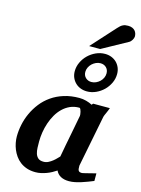

<svg xmlns="http://www.w3.org/2000/svg" viewBox="-147 -1089 869 1183"><g transform="rotate(15 288.0 -497.0)"><path d="M375 -394Q375.5 -396 374.8 -403.8Q374 -411.6 371.8 -420.2Q369.6 -428.7 366.5 -435.3Q363.3 -441.9 358.9 -441.9Q326.7 -441.9 300.5 -430.2Q274.4 -418.5 253.7 -398.4Q232.9 -378.4 217.8 -352.1Q202.6 -325.7 192.6 -296.1Q182.6 -266.6 177.7 -235.8Q172.9 -205.1 172.9 -176.8Q172.9 -156.7 173.6 -136.7Q174.3 -116.7 179.4 -100.1Q184.6 -83.5 196.5 -73.2Q208.5 -63 231 -63Q247.1 -63 261.5 -70.3Q275.9 -77.6 287.8 -87.2Q299.8 -96.7 308.8 -106.4Q317.9 -116.2 323.2 -121.1Q326.7 -141.1 328.9 -152.1Q331.1 -163.1 332.8 -173.1Q334.5 -183.1 336.9 -195.8Q339.4 -208.5 344 -232.2Q348.6 -255.9 356 -294.2Q363.3 -332.5 375 -394ZM564.9 -29.8Q547.9 -22.9 529.1 -15.6Q510.3 -8.3 490.7 -2.2Q471.2 3.9 451.7 8.1Q432.1 12.2 413.1 12.2Q381.3 12.2 360.1 0.5Q338.9 -11.2 329.1 -33.2Q315.9 -24.4 300.8 -16.1Q285.6 -7.8 269 -1.7Q252.4 4.4 234.9 8.3Q217.3 12.2 199.2 12.2Q168.5 12.2 144 3.9Q119.6 -4.4 101.1 -18.6Q82.5 -32.7 69.6 -51.3Q56.6 -69.8 48.3 -90.1Q40 -110.4 36.1 -131.3Q32.2 -152.3 32.2 -170.9Q32.2 -208 40.3 -246.8Q48.3 -285.6 65.2 -322.3Q82 -358.9 107.4 -391.4Q132.8 -423.8 167.5 -448Q202.1 -472.2 246.3 -486.1Q290.5 -500 344.2 -500Q366.2 -500 387.9 -494.1Q409.7 -488.3 426.8 -479L434.1 -487.8H541Q538.6 -480.5 534.7 -471.2Q530.8 -461.9 526.9 -453.1Q522.9 -444.3 519.8 -437.3Q516.6 -430.2 516.1 -426.8L451.2 -97.2Q451.2 -85.9 451.9 -78.1Q452.6 -70.3 455.6 -65.7Q458.5 -61 463.9 -59.1Q469.2 -57.1 478 -57.1Q480 -57.1 492.4 -60.1Q504.9 -63 519.8 -66.9Q534.7 -70.8 547.9 -74Q561 -77.1 564.9 -78.1ZM465.8 -689Q465.8 -711.9 451.2 -726.1Q436.5 -740.2 414.1 -740.2Q399.4 -740.2 385.5 -733.9Q371.6 -727.5 360.8 -717.3Q350.1 -707 343.5 -693.4Q336.9 -679.7 336.9 -665Q336.9 -642.1 351.8 -627.9Q366.7 -613.8 388.7 -613.8Q403.8 -613.8 417.7 -620.1Q431.6 -626.5 442.4 -636.7Q453.1 -647 459.5 -660.6Q465.8 -674.3 465.8 -689ZM529.8 -702.1Q529.8 -671.9 516.8 -644.5Q503.9 -617.2 482.7 -596.4Q461.4 -575.7 433.8 -563.2Q406.2 -550.8 377 -550.8Q355 -550.8 335.9 -558.1Q316.9 -565.4 303 -578.9Q289.1 -592.3 281 -610.8Q272.9 -629.4 272.9 -651.9Q272.9 -681.6 285.9 -709.2Q298.8 -736.8 320.3 -757.6Q341.8 -778.3 369.4 -790.8Q397 -803.2 426.8 -803.2Q448.7 -803.2 467.8 -795.7Q486.8 -788.1 500.5 -774.7Q514.2 -761.2 522 -742.7Q529.8 -724.1 529.8 -702.1ZM575.7 -954.6Q575.7 -949.7 573.7 -943.6Q571.8 -937.5 568.1 -931.6Q564.5 -925.8 559.8 -920.7Q555.2 -915.5 549.3 -912.6L388.7 -824.2H318.4L455.6 -975.6Q463.9 -984.9 470.9 -991Q478 -997.1 485.4 -1000.7Q492.7 -1004.4 500.5 -1005.9Q508.3 -1007.3 518.6 -1007.3Q534.7 -1007.3 545.7 -1002.4Q556.6 -997.6 563.2 -990Q569.8 -982.4 572.8 -972.9Q575.7 -963.4 575.7 -954.6Z"/></g></svg>

Font: Charis SIL APac
Style: Bold Italic
Weight: 700
Italic angle: -11°
Foundry: SIL International
Version: Version 5.000